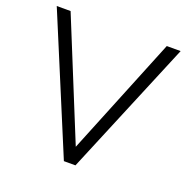

<svg xmlns="http://www.w3.org/2000/svg" viewBox="-127 -830 932 951"><g transform="rotate(20 339.5 -355.0)"><path d="M13 -710H86L340 -87L593 -710H666L370 0H309Z"/></g></svg>

Font: Raleway
Style: Regular
Weight: 400
Designer: Matt McInerney, Pablo Impallari, Rodrigo Fuenzalida
Foundry: Matt McInerney, Pablo Impallari, Rodrigo Fuenzalida
Version: Version 1.000;PS 001.001;hotconv 1.0.56; ttfautohint (v1.5)